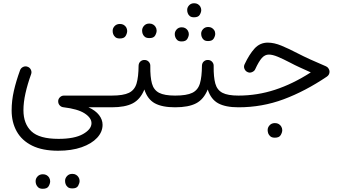

<svg xmlns="http://www.w3.org/2000/svg" viewBox="-20 -656 2145 1200"><path d="M52.7 34.2Q52.7 -26.9 66.7 -88.1Q80.6 -149.4 105.5 -217.3Q110.8 -231.4 124.8 -237.8Q138.7 -244.1 152.3 -238.8Q166.5 -233.9 173.1 -220Q179.7 -206.1 174.3 -191.9Q151.9 -129.9 139.2 -73Q126.5 -16.1 126.5 32.7Q126.5 117.7 176.3 164.8Q226.1 211.9 345.7 211.9Q445.8 211.9 498.8 181.9Q551.8 151.9 551.8 113.8Q551.8 80.6 509 52.7Q466.3 24.9 375.5 14.2Q362.8 12.7 353.8 3.2Q344.7 -6.3 343.8 -19.5Q342.3 -35.2 353.3 -46.9Q364.3 -58.6 379.9 -58.6H678.7Q694.3 -58.6 704.6 -48.1Q714.8 -37.6 714.8 -22Q714.8 -6.8 704.6 3.9Q694.3 14.6 678.7 14.6H533.2Q577.1 34.7 599.1 63.2Q621.1 91.8 621.1 124Q621.1 168.5 586.9 205.3Q552.7 242.2 490.2 264.2Q427.7 286.1 343.3 286.1Q245.1 286.1 180.7 254.2Q116.2 222.2 84.5 165.3Q52.7 108.4 52.7 34.2ZM386.7 474.1Q386.7 457.5 399.2 444.1Q411.6 430.7 431.6 430.7Q445.8 430.7 455.3 436.5Q464.8 442.4 470.2 450.7Q477.5 461.9 477.5 474.6Q477.5 488.8 468.3 505.4Q459 522 431.6 521.5Q413.1 521.5 403.6 513.4Q394 505.4 390.1 494.6Q386.7 484.9 386.7 474.1ZM202.6 476.1Q202.6 459.5 215.1 446.3Q227.5 433.1 248 433.1Q261.7 433.1 271.2 438.7Q280.8 444.3 286.6 453.1Q293.5 464.8 293.5 476.6Q293.5 491.2 284.2 507.6Q274.9 523.9 247.6 523.9Q229 523.9 219.5 515.6Q210 507.3 206.1 496.6Q202.6 487.8 202.6 476.1Z M641.6 -22Q641.6 -37.6 652.6 -48.1Q663.6 -58.6 678.7 -58.6Q750.5 -58.6 785.9 -75.9Q821.3 -93.3 833.5 -134.3Q845.7 -175.3 846.2 -246.1Q847.2 -263.2 858.6 -272.7Q870.1 -282.2 885.3 -281.2Q900.9 -280.3 910.6 -268.8Q920.4 -257.3 919.4 -242.7Q918.5 -174.3 929.7 -133.8Q940.9 -93.3 974.4 -75.9Q1007.8 -58.6 1074.2 -58.6H1074.7Q1090.3 -58.6 1100.6 -48.1Q1110.8 -37.6 1110.8 -22Q1110.8 -6.8 1100.6 3.9Q1090.3 14.6 1074.7 14.6H1074.2Q993.2 14.6 947.5 -10.5Q901.9 -35.6 882.3 -96.7Q857.4 -35.2 809.8 -10.3Q762.2 14.6 678.7 14.6Q663.6 14.6 652.6 3.9Q641.6 -6.8 641.6 -22ZM868.2 -465.3Q868.2 -481.9 880.6 -495.4Q893.1 -508.8 913.1 -508.8Q927.2 -508.8 936.8 -502.9Q946.3 -497.1 951.7 -488.8Q959 -477.5 959 -464.8Q959 -450.7 949.7 -434.1Q940.4 -417.5 913.1 -418Q894.5 -418 885 -426Q875.5 -434.1 871.6 -444.8Q868.2 -454.6 868.2 -465.3ZM684.1 -463.4Q684.1 -480 696.5 -493.2Q709 -506.3 729.5 -506.3Q743.2 -506.3 752.7 -500.7Q762.2 -495.1 768.1 -486.3Q774.9 -474.6 774.9 -462.9Q774.9 -448.2 765.6 -431.9Q756.3 -415.5 729 -415.5Q710.4 -415.5 700.9 -423.8Q691.4 -432.1 687.5 -442.9Q684.1 -451.7 684.1 -463.4Z M1037.6 -22Q1037.6 -37.6 1048.6 -48.1Q1059.6 -58.6 1074.7 -58.6Q1146.5 -58.6 1181.9 -75.9Q1217.3 -93.3 1229.5 -134.3Q1241.7 -175.3 1242.2 -246.1Q1243.2 -263.2 1254.6 -272.7Q1266.1 -282.2 1281.2 -281.2Q1296.9 -280.3 1306.6 -268.8Q1316.4 -257.3 1315.4 -242.7Q1314.5 -174.3 1325.7 -133.8Q1336.9 -93.3 1370.4 -75.9Q1403.8 -58.6 1470.2 -58.6H1470.7Q1486.3 -58.6 1496.6 -48.1Q1506.8 -37.6 1506.8 -22Q1506.8 -6.8 1496.6 3.9Q1486.3 14.6 1470.7 14.6H1470.2Q1389.2 14.6 1343.5 -10.5Q1297.9 -35.6 1278.3 -96.7Q1253.4 -35.2 1205.8 -10.3Q1158.2 14.6 1074.7 14.6Q1059.6 14.6 1048.6 3.9Q1037.6 -6.8 1037.6 -22ZM1149.9 -594.2Q1149.9 -609.9 1161.9 -622.8Q1173.8 -635.7 1193.4 -635.7Q1207 -635.7 1216.3 -630.1Q1225.6 -624.5 1231 -616.2Q1237.8 -605 1237.8 -593.3Q1237.8 -579.6 1228.5 -563.7Q1219.2 -547.9 1192.9 -547.9Q1175.3 -547.9 1166 -555.7Q1156.7 -563.5 1153.3 -574.2Q1149.9 -583 1149.9 -594.2ZM1237.3 -445.8Q1237.3 -461.4 1249.5 -474.4Q1261.7 -487.3 1281.2 -487.3Q1294.4 -487.3 1303.7 -481.7Q1313 -476.1 1318.4 -467.8Q1325.2 -458 1325.2 -444.8Q1325.2 -431.2 1315.9 -415.3Q1306.6 -399.4 1280.8 -399.4Q1262.7 -399.4 1253.7 -407.2Q1244.6 -415 1240.7 -425.8Q1237.3 -434.6 1237.3 -445.8ZM1072.3 -443.4Q1072.3 -459 1084.2 -472.2Q1096.2 -485.4 1115.7 -485.4Q1129.4 -485.4 1138.7 -479.7Q1147.9 -474.1 1153.3 -465.8Q1160.2 -454.6 1160.2 -442.9Q1160.2 -429.2 1150.9 -413.1Q1141.6 -397 1115.7 -397Q1097.7 -397 1088.6 -405Q1079.6 -413.1 1075.7 -423.8Q1072.3 -432.6 1072.3 -443.4Z M1653.8 -389.6Q1692.9 -389.6 1739 -370.6Q1785.2 -351.6 1840.3 -322.8Q1875 -304.7 1918.9 -284.7Q1962.9 -264.6 2017.1 -241.7Q2026.9 -237.8 2033.2 -228Q2039.6 -218.3 2039.6 -208Q2039.6 -188.5 2022.5 -176.8Q1887.7 -85.9 1752.9 -35.6Q1618.2 14.6 1470.7 14.6Q1455.6 14.6 1444.6 3.7Q1433.6 -7.3 1433.6 -22Q1433.6 -36.6 1444.6 -47.6Q1455.6 -58.6 1470.7 -58.6Q1587.9 -58.6 1699 -95Q1810.1 -131.3 1922.4 -203.6Q1885.3 -220.2 1853.3 -234.9Q1821.3 -249.5 1793.9 -264.2Q1748 -288.1 1715.6 -301.5Q1683.1 -314.9 1660.2 -314.9Q1635.7 -314.9 1616.7 -293.7Q1597.7 -272.5 1575.2 -223.6Q1570.3 -211.4 1554.2 -204.8Q1538.1 -198.2 1522.5 -208Q1511.7 -214.8 1507.1 -227.8Q1502.4 -240.7 1508.8 -254.4Q1538.1 -316.9 1571.5 -353.3Q1605 -389.6 1653.8 -389.6ZM1652.8 156.7Q1652.8 140.1 1665.3 126.7Q1677.7 113.3 1698.2 113.3Q1712.4 113.3 1721.9 119.1Q1731.4 125 1736.8 133.3Q1744.1 144.5 1744.1 157.2Q1744.1 171.4 1734.6 188Q1725.1 204.6 1697.8 204.6Q1679.7 204.6 1669.9 196.3Q1660.2 188 1656.2 177.2Q1652.8 165 1652.8 156.7Z"/></svg>

Font: Mikhak-DS1-FD Regular
Style: Regular
Weight: 400
Designer: Amin Abedi
Version: Version 3.2